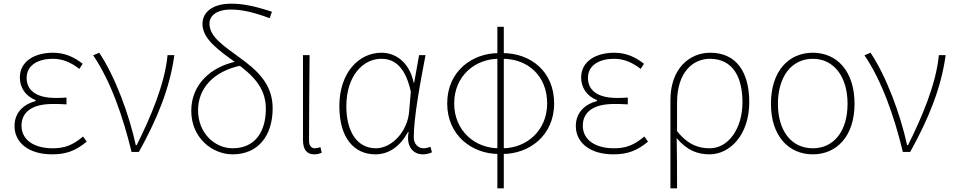

<svg xmlns="http://www.w3.org/2000/svg" viewBox="-20 -827 5191 1045"><path d="M263 13C342 13 392 -7 452 -56L432 -84C376 -37 332 -20 267 -20C163 -20 97 -67 97 -143C97 -217 155 -261 266 -261C291 -261 311 -261 342 -259V-296C315 -294 302 -294 282 -294C170 -294 125 -341 125 -403C125 -474 190 -507 267 -507C322 -507 366 -487 412 -452L430 -480C384 -516 333 -540 269 -540C169 -540 88 -494 88 -405C88 -350 119 -304 174 -282V-277C116 -262 59 -220 59 -141C59 -51 136 13 263 13Z M696 0H736C835 -179 904 -345 929 -527H892C877 -368 798 -185 724 -37H719C683 -204 606 -412 520 -540L487 -526C582 -387 650 -191 696 0Z M1246 13C1385 13 1464 -88 1464 -238C1464 -374 1373 -449 1285 -513C1195 -579 1120 -627 1120 -699C1120 -738 1154 -775 1237 -775C1286 -775 1346 -766 1448 -728L1460 -763C1361 -796 1297 -807 1239 -807C1129 -807 1082 -755 1082 -697C1082 -613 1173 -552 1267 -483C1350 -421 1427 -354 1427 -235C1427 -115 1372 -20 1246 -20C1149 -20 1058 -102 1058 -227C1058 -347 1143 -439 1290 -470L1269 -493C1127 -464 1021 -367 1021 -224C1021 -75 1137 13 1246 13Z M1690 13C1708 13 1721 9 1731 4L1724 -26C1711 -22 1703 -20 1693 -20C1676 -20 1662 -33 1662 -59C1662 -217 1664 -368 1665 -527H1629V-66C1629 -10 1652 13 1690 13Z M2023 13C2096 13 2157 -29 2201 -109H2204C2189 -29 2229 13 2282 13C2305 13 2320 7 2331 2L2323 -28C2313 -24 2298 -20 2285 -20C2256 -20 2232 -44 2232 -79C2232 -188 2267 -375 2296 -527H2261L2234 -376H2232C2206 -496 2127 -540 2056 -540C1935 -540 1827 -434 1827 -249C1827 -74 1909 13 2023 13ZM2026 -20C1924 -20 1865 -110 1865 -249C1865 -414 1956 -507 2055 -507C2108 -507 2182 -485 2216 -328L2207 -222C2199 -112 2113 -20 2026 -20Z M2694 11V-20C2566 -20 2452 -115 2452 -264C2452 -414 2566 -507 2694 -507V-538C2552 -538 2414 -441 2414 -264C2414 -88 2552 11 2694 11ZM2716 11C2859 11 2996 -88 2996 -264C2996 -441 2865 -538 2716 -538V-507C2853 -507 2958 -414 2958 -264C2958 -115 2844 -20 2716 -20ZM2687 198H2722V-681H2687Z M3318 13C3397 13 3447 -7 3507 -56L3487 -84C3431 -37 3387 -20 3322 -20C3218 -20 3152 -67 3152 -143C3152 -217 3210 -261 3321 -261C3346 -261 3366 -261 3397 -259V-296C3370 -294 3357 -294 3337 -294C3225 -294 3180 -341 3180 -403C3180 -474 3245 -507 3322 -507C3377 -507 3421 -487 3467 -452L3485 -480C3439 -516 3388 -540 3324 -540C3224 -540 3143 -494 3143 -405C3143 -350 3174 -304 3229 -282V-277C3171 -262 3114 -220 3114 -141C3114 -51 3191 13 3318 13Z M3629 198H3665C3665 92 3665 31 3663 -75C3719 -9 3776 13 3842 13C3952 13 4058 -92 4058 -271C4058 -434 3988 -540 3846 -540C3731 -540 3629 -452 3629 -283ZM3844 -20C3787 -20 3728 -35 3665 -113V-268C3665 -435 3752 -507 3844 -507C3970 -507 4021 -405 4021 -271C4021 -124 3942 -20 3844 -20Z M4404 13C4534 13 4631 -86 4631 -262C4631 -441 4534 -540 4404 -540C4273 -540 4176 -441 4176 -262C4176 -86 4273 13 4404 13ZM4404 -20C4287 -20 4214 -115 4214 -262C4214 -408 4287 -507 4404 -507C4520 -507 4593 -408 4593 -262C4593 -115 4520 -20 4404 -20Z M4894 0H4934C5033 -179 5102 -345 5127 -527H5090C5075 -368 4996 -185 4922 -37H4917C4881 -204 4804 -412 4718 -540L4685 -526C4780 -387 4848 -191 4894 0Z"/></svg>

Font: Source Han Sans JP VF
Style: Regular
Weight: 250
Designer: Ryoko NISHIZUKA 西塚涼子 (kana, bopomofo & ideographs); Paul D. Hunt (Latin, Greek & Cyrillic); Sandoll Communications 산돌커뮤니
Foundry: Adobe
Version: Version 2.004;hotconv 1.0.118;makeotfexe 2.5.65603